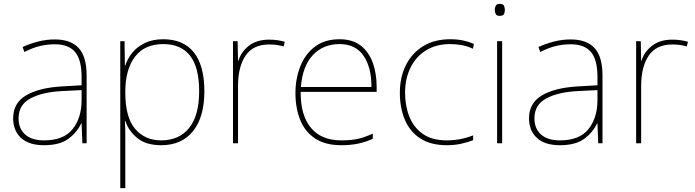

<svg xmlns="http://www.w3.org/2000/svg" viewBox="-20 -741 3594 993"><path d="M264 -537Q346 -537 387 -492.5Q428 -448 428 -350V0H406L402 -103H400Q379 -57 334 -23.5Q289 10 208 10Q129 10 88.5 -28Q48 -66 48 -129Q48 -208 114.5 -247.5Q181 -287 299 -294L402 -300V-343Q402 -433 368 -472.5Q334 -512 264 -512Q224 -512 186.5 -503Q149 -494 106 -472L97 -498Q137 -516 178.5 -526.5Q220 -537 264 -537ZM301 -270Q199 -265 137.5 -232Q76 -199 76 -129Q76 -76 110 -45.5Q144 -15 208 -15Q308 -15 354.5 -72Q401 -129 402 -220V-275Z M824 -538Q929 -538 983 -469.5Q1037 -401 1037 -269Q1037 -136 978.5 -63Q920 10 814 10Q735 10 690 -27Q645 -64 628 -116H626Q628 -82 628 -49.5Q628 -17 628 15V232H602V-528H624L626 -402H628Q639 -437 664 -468Q689 -499 729 -518.5Q769 -538 824 -538ZM824 -513Q728 -513 678 -447.5Q628 -382 628 -265V-262Q628 -135 678.5 -75Q729 -15 814 -15Q906 -15 958 -79Q1010 -143 1010 -269Q1010 -393 963 -453Q916 -513 824 -513Z M1372 -536Q1396 -536 1415.5 -533Q1435 -530 1453 -525L1447 -501Q1428 -506 1411.5 -508.5Q1395 -511 1372 -511Q1289 -511 1250 -453Q1211 -395 1211 -297V0H1185V-528H1209L1211 -427H1213Q1227 -473 1267.5 -504.5Q1308 -536 1372 -536Z M1736 -538Q1804 -538 1846 -505Q1888 -472 1908 -416.5Q1928 -361 1928 -291V-266H1535Q1534 -145 1588 -80Q1642 -15 1745 -15Q1793 -15 1827.5 -22Q1862 -29 1908 -50V-23Q1870 -6 1831.5 2Q1793 10 1745 10Q1662 10 1609.5 -25Q1557 -60 1532.5 -121Q1508 -182 1508 -259Q1508 -334 1533 -397.5Q1558 -461 1608.5 -499.5Q1659 -538 1736 -538ZM1736 -513Q1652 -513 1598.5 -456.5Q1545 -400 1536 -291H1901Q1902 -390 1861 -451.5Q1820 -513 1736 -513Z M2291 10Q2207 10 2153 -25.5Q2099 -61 2073.5 -122.5Q2048 -184 2048 -261Q2048 -342 2079.5 -404.5Q2111 -467 2169 -502.5Q2227 -538 2308 -538Q2344 -538 2373.5 -532Q2403 -526 2431 -514L2426 -489Q2396 -503 2366.5 -508Q2337 -513 2308 -513Q2236 -513 2184 -481Q2132 -449 2103.5 -392Q2075 -335 2075 -261Q2075 -193 2097.5 -137Q2120 -81 2167.5 -48Q2215 -15 2291 -15Q2327 -15 2362.5 -22Q2398 -29 2427 -41V-16Q2402 -6 2367 2Q2332 10 2291 10Z M2564 -721Q2582 -721 2586.5 -711.5Q2591 -702 2591 -690Q2591 -677 2586.5 -668Q2582 -659 2564 -659Q2549 -659 2544 -668Q2539 -677 2539 -690Q2539 -702 2544 -711.5Q2549 -721 2564 -721ZM2577 -528V0H2551V-528Z M2932 -537Q3014 -537 3055 -492.5Q3096 -448 3096 -350V0H3074L3070 -103H3068Q3047 -57 3002 -23.5Q2957 10 2876 10Q2797 10 2756.5 -28Q2716 -66 2716 -129Q2716 -208 2782.5 -247.5Q2849 -287 2967 -294L3070 -300V-343Q3070 -433 3036 -472.5Q3002 -512 2932 -512Q2892 -512 2854.5 -503Q2817 -494 2774 -472L2765 -498Q2805 -516 2846.5 -526.5Q2888 -537 2932 -537ZM2969 -270Q2867 -265 2805.5 -232Q2744 -199 2744 -129Q2744 -76 2778 -45.5Q2812 -15 2876 -15Q2976 -15 3022.5 -72Q3069 -129 3070 -220V-275Z M3457 -536Q3481 -536 3500.5 -533Q3520 -530 3538 -525L3532 -501Q3513 -506 3496.5 -508.5Q3480 -511 3457 -511Q3374 -511 3335 -453Q3296 -395 3296 -297V0H3270V-528H3294L3296 -427H3298Q3312 -473 3352.5 -504.5Q3393 -536 3457 -536Z"/></svg>

Font: Noto Sans Myanmar UI Thin
Style: Regular
Weight: 100
Designer: Monotype Design Team
Foundry: Monotype Imaging Inc.
Version: Version 2.103; ttfautohint (v1.8.4.7-5d5b)